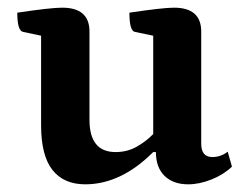

<svg xmlns="http://www.w3.org/2000/svg" viewBox="-20 -468 646 500"><path d="M202 12Q146 12 116.5 -25.5Q87 -63 87 -142V-375L40 -385Q25 -388 25 -435Q112 -448 142 -448Q213 -448 213 -386V-156Q213 -72 281 -72Q312 -72 337 -86.5Q362 -101 379 -119V-375L331 -385Q317 -388 317 -435Q404 -448 433 -448Q504 -448 504 -386V-94Q504 -59 533 -59Q555 -59 573 -73L584 -34Q562 -13 530.5 -0.5Q499 12 470 12Q431 12 408.5 -10Q386 -32 386 -72H379Q295 12 202 12Z"/></svg>

Font: Petrona
Style: Bold
Weight: 700
Designer: Ringo R. Seeber
Foundry: Ringo R. Seeber
Version: Version 2.001; ttfautohint (v1.8.3)